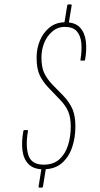

<svg xmlns="http://www.w3.org/2000/svg" viewBox="-20 -762 452 871"><path d="M176 6Q133 6 110 -17Q87 -40 82 -79Q77 -118 86 -168Q87 -172 91 -172H104Q107 -172 107 -168Q95 -100 109 -57.5Q123 -15 178 -15Q223 -15 250 -40Q277 -65 289 -104.5Q301 -144 301 -187Q301 -229 289.5 -256Q278 -283 252 -310L202 -362Q174 -391 160 -421Q146 -451 146 -501Q146 -542 161 -578Q176 -614 205 -637.5Q234 -661 276 -661Q321 -661 343 -637Q365 -613 369.5 -574.5Q374 -536 366 -491Q365 -487 362 -487H348Q344 -487 345 -491Q352 -532 349 -566Q346 -600 328.5 -620Q311 -640 274 -640Q241 -640 216.5 -618.5Q192 -597 180 -566Q168 -535 168 -502Q168 -458 180 -432Q192 -406 216 -380L268 -327Q296 -297 309 -266.5Q322 -236 322 -188Q322 -137 307 -93Q292 -49 260 -21.5Q228 6 176 6ZM158 89Q154 89 155 84L168 3H188L175 84Q174 89 171 89ZM271 -652 285 -737Q286 -742 290 -742H301Q306 -742 305 -737L291 -651Z"/></svg>

Font: Sofia Sans Extra Condensed Thin
Style: Italic
Weight: 250
Italic angle: -9°
Version: Version 4.100